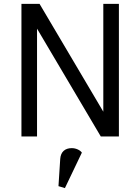

<svg xmlns="http://www.w3.org/2000/svg" viewBox="-20 -700 720 985"><path d="M90 0V-680H183L510 -127V-680H590V0H497L170 -553V0ZM313 265 280 255 289 115Q291 88 306.5 74Q322 60 348 60Q364 60 378.5 66.5Q393 73 400 83Z"/></svg>

Font: Imprima
Style: Regular
Weight: 400
Designer: Eduardo Tunni
Foundry: Eduardo Tunni
Version: Version 1.002; ttfautohint (v1.8.4.7-5d5b);gftools[0.9.23]